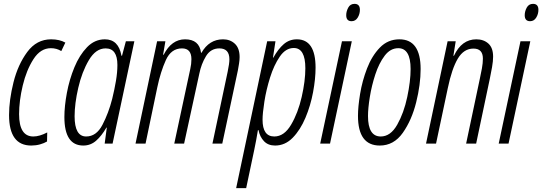

<svg xmlns="http://www.w3.org/2000/svg" viewBox="-20 -745 2813 996"><path d="M224 -11 225 -58Q185 -37 153 -37Q79 -37 79 -153Q79 -222 98 -301.5Q117 -381 153.5 -438Q190 -495 244 -495Q274 -495 298 -480L319 -524Q289 -541 245 -541Q170 -541 121.5 -475.5Q73 -410 50 -318Q27 -226 27 -148Q27 10 142 10Q166 10 187.5 4Q209 -2 224 -11Z M367 -142Q367 -207 386 -289.5Q405 -372 441 -433Q477 -494 528 -494Q589 -494 589 -408Q589 -370 581.5 -325.5Q574 -281 562 -232Q543 -158 511.5 -97.5Q480 -37 427 -37Q367 -37 367 -142ZM532 -83H534L523 0H564L677 -531H633L613 -456H610Q595 -541 524 -541Q471 -541 431.5 -500Q392 -459 366 -396Q340 -333 327 -263.5Q314 -194 314 -138Q314 10 412 10Q450 10 478.5 -15Q507 -40 532 -83Z M735 0 796 -292Q813 -373 840.5 -433.5Q868 -494 924 -494Q973 -494 973 -438Q973 -413 967 -387L884 0H935L1014 -363Q1024 -413 1048.5 -453.5Q1073 -494 1118 -494Q1170 -494 1170 -437Q1170 -416 1161 -373L1082 0H1133L1214 -380Q1217 -396 1220 -415Q1223 -434 1223 -449Q1223 -495 1198.5 -518Q1174 -541 1137 -541Q1065 -541 1025 -471H1023Q1014 -541 940 -541Q870 -541 829 -461H826L838 -531H795L683 0Z M1342 -124Q1342 -157 1351.5 -218Q1361 -279 1381 -343Q1401 -407 1431.5 -451.5Q1462 -496 1504 -496Q1564 -496 1564 -391Q1564 -325 1545 -242Q1526 -159 1490 -98Q1454 -37 1403 -37Q1342 -37 1342 -124ZM1257 231 1299 32Q1304 8 1309 -18.5Q1314 -45 1318 -70H1321Q1328 -35 1349.5 -12.5Q1371 10 1407 10Q1459 10 1498.5 -30.5Q1538 -71 1564.5 -134Q1591 -197 1604 -266.5Q1617 -336 1617 -394Q1617 -541 1520 -541Q1481 -541 1452 -516Q1423 -491 1398 -446H1396L1409 -531H1366L1205 231Z M1847 -694Q1847 -725 1819 -725Q1797 -725 1786.5 -705.5Q1776 -686 1776 -666Q1776 -635 1804 -635Q1824 -635 1835.5 -653.5Q1847 -672 1847 -694ZM1692 0 1805 -531H1754L1641 0Z M2162 -387Q2162 -541 2052 -541Q1992 -541 1950.5 -498Q1909 -455 1884 -390Q1859 -325 1848 -258Q1837 -191 1837 -144Q1837 10 1950 10Q2023 10 2069.5 -56Q2116 -122 2139 -214.5Q2162 -307 2162 -387ZM1889 -143Q1889 -183 1898.5 -242Q1908 -301 1927 -359Q1946 -417 1975.5 -456Q2005 -495 2046 -495Q2110 -495 2110 -387Q2110 -324 2092.5 -241.5Q2075 -159 2040.5 -98Q2006 -37 1955 -37Q1889 -37 1889 -143Z M2242 0 2303 -288Q2324 -389 2355 -441Q2386 -493 2436 -493Q2485 -493 2485 -441Q2485 -418 2480 -390.5Q2475 -363 2469 -336L2398 0H2450L2521 -337Q2527 -365 2532.5 -396.5Q2538 -428 2538 -451Q2538 -497 2513.5 -519Q2489 -541 2451 -541Q2375 -541 2335 -456H2332L2344 -531H2302L2190 0Z M2773 -694Q2773 -725 2745 -725Q2723 -725 2712.5 -705.5Q2702 -686 2702 -666Q2702 -635 2730 -635Q2750 -635 2761.5 -653.5Q2773 -672 2773 -694ZM2618 0 2731 -531H2680L2567 0Z"/></svg>

Font: Noto Sans Display Condensed Light
Style: Italic
Weight: 300
Width: 3
Designer: Monotype Design team
Foundry: Monotype Imaging Inc.
Version: 1.000